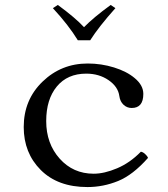

<svg xmlns="http://www.w3.org/2000/svg" viewBox="-20 -747 680 777"><path d="M295 -584Q257 -646 194 -714L214 -727Q285 -675 320 -637Q358 -676 428 -727L447 -714Q380 -639 345 -584ZM579 -108Q518 -39 458 -14.5Q398 10 334 10Q214 10 145 -59Q76 -128 76 -233Q76 -343 152 -416.5Q228 -490 335 -490Q390 -490 441.5 -474Q493 -458 525 -431Q560 -402 560 -367Q560 -310 513 -310Q494 -310 480 -323Q466 -336 463 -358Q458 -396 419.5 -422.5Q381 -449 329 -449Q253 -449 210 -397Q167 -345 167 -257Q167 -166 221.5 -105Q276 -44 359 -44Q402 -44 454 -66Q506 -88 550 -133Q558 -132 567 -124Q576 -116 579 -108Z"/></svg>

Font: Linux Libertine Mono O
Style: Mono
Weight: 400
Designer: Philipp H. Poll
Foundry: Philipp H. Poll
Version: Version 5.1.7